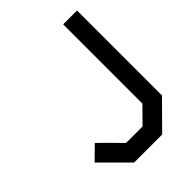

<svg xmlns="http://www.w3.org/2000/svg" viewBox="-183 -713 805 805"><g transform="rotate(-45 219.5 -310.0)"><path d="M417 -116.2Q378.9 -77.1 301.8 0H135.7L18.6 -117.2Q38.1 -135.7 77.1 -174.8Q108.4 -144.5 169.9 -82H267.6Q290 -104.5 335 -150.4V-620.1H417Z"/></g></svg>

Font: mr_KirucoupageG
Style: Regular
Weight: 400
Designer: Jan Henkel
Version: Version 1.00 May 25, 2020, initial release